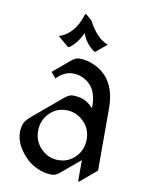

<svg xmlns="http://www.w3.org/2000/svg" viewBox="-87 -817 672 897"><g transform="rotate(10 249.0 -368.0)"><path d="M351.6 19.5H346.7V-81.5L258.8 -7.8Q237.8 9.8 221.2 9.8Q200.7 9.8 186.5 6.3Q129.9 -7.3 93.8 -44.9Q39.1 -101.6 39.1 -160.2Q39.1 -186.5 47.9 -204.6Q55.2 -219.7 75.2 -236.8L214.8 -354Q235.8 -371.6 252.4 -371.6Q270.5 -371.6 287.1 -368.2Q320.8 -361.3 351.1 -328.6V-336.4Q351.1 -405.8 317.4 -439Q282.2 -473.1 236.3 -473.1Q194.3 -473.1 158.7 -436L135.7 -462.9L214.8 -529.3Q235.8 -546.9 252.4 -546.9Q272.9 -546.9 287.1 -543.5Q344.2 -529.8 379.9 -492.2Q429.7 -439 429.7 -341.8V-46.4ZM155.8 -97.2Q190.4 -62.5 237.3 -62.5Q286.1 -62.5 318.8 -96.7Q352.1 -130.9 352.1 -180.7Q352.1 -230.5 317.9 -264.2Q282.2 -298.8 236.3 -298.8Q187 -298.8 154.8 -264.6Q121.6 -230.5 121.6 -180.7Q121.6 -130.9 155.8 -97.2ZM243.7 -756.3H248.5L277.3 -731.9Q318.4 -652.8 372.1 -633.8L320.8 -590.8H315.9Q275.4 -618.2 255.9 -668.5Q234.9 -617.7 195.8 -590.8H190.9L139.6 -633.8Q213.4 -656.2 243.7 -756.3Z"/></g></svg>

Font: Gothica
Style: Book
Weight: 400
Designer: Wojciech Kalinowski "wmk69" (wmk69@o2.pl)
Foundry: Wojciech Kalinowski "wmk69" (wmk69@o2.pl)
Version: Version 2.1.0; 2021-05-14